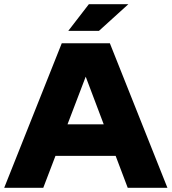

<svg xmlns="http://www.w3.org/2000/svg" viewBox="-23 -894 817 914"><path d="M183 0H-3L271 -688H500L774 0H585L385 -529ZM201 -152V-302H554V-152ZM400 -874H588L448 -747Q448 -747 433.5 -747Q419 -747 397 -747Q375 -747 353 -747Q331 -747 316.5 -747Q302 -747 302 -747Z"/></svg>

Font: Roundo Variable
Style: Regular
Weight: 200
Designer: Shiva Nallaperumal
Foundry: Indian Type Foundry
Version: Version 2.000